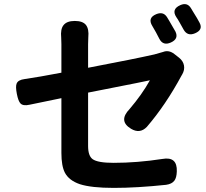

<svg xmlns="http://www.w3.org/2000/svg" viewBox="-20 -863 1005 935"><path d="M534 52Q425 52 369 34Q316 16 296 -22Q279 -55 279 -118V-251V-385Q168 -362 124 -353Q93 -346 80 -359Q69 -370 62 -406Q55 -442 61 -456Q68 -474 100 -478Q169 -488 279 -509V-648Q279 -669 278 -680Q274 -721 289 -740Q305 -761 344 -761Q383 -761 398.5 -741.5Q414 -722 410 -681Q409 -669 409 -648V-533Q635 -576 732 -598Q755 -604 774 -610Q802 -621 829 -600L852 -582Q872 -566 876 -544Q880 -522 867 -500Q866 -499 864 -495Q787 -352 695 -245Q661 -210 618 -236Q555 -274 611 -332Q671 -402 710 -472Q699 -470 642 -458Q498 -429 409 -412V-152Q409 -104 431 -88Q456 -70 533 -70Q648 -70 771 -89Q844 -102 841 -28Q840 3 829 17Q817 33 789 37Q647 52 534 52ZM756 -674Q740 -706 722 -736Q697 -776 741 -794Q775 -808 793 -780Q797 -774 804.5 -761Q812 -748 816 -741Q822 -730 834 -710Q852 -674 812 -656Q774 -639 756 -674ZM874 -719Q872 -722 869 -728Q860 -745 855 -753Q845 -771 839 -779Q813 -818 858 -838Q892 -853 910 -823Q913 -818 919 -808Q943 -770 952 -752Q970 -718 930 -701Q893 -685 874 -719Z"/></svg>

Font: GenSenRounded TW B
Style: Regular
Weight: 700
Version: Version 1.501;PS 1;hotconv 16.6.51;makeotf.lib2.5.65220